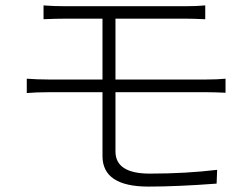

<svg xmlns="http://www.w3.org/2000/svg" viewBox="-20 -701 933 710"><path d="M529 -11Q359 -11 359 -124V-360H159Q115 -360 79 -357V-410Q117 -407 159 -407H359V-632H222Q189 -632 141 -630V-681Q177 -678 222 -678H443H665Q708 -678 739 -681V-630Q738 -630 735 -630Q695 -632 665 -632H407V-407H744Q784 -407 814 -410V-358Q774 -360 744 -360H407V-141Q407 -59 534 -59Q667 -59 783 -73L781 -22Q634 -11 529 -11Z"/></svg>

Font: GenSekiGothic TW L
Style: Regular
Weight: 300
Version: Version 1.501;PS 1;hotconv 16.6.51;makeotf.lib2.5.65220